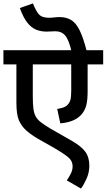

<svg xmlns="http://www.w3.org/2000/svg" viewBox="-20 -916 624 1124"><path d="M584 -539H493V-381Q493 -330 485 -299.5Q477 -269 458 -247Q419 -201 333 -194L315 -278Q337 -282 351.5 -287Q366 -292 375 -302Q387 -314 392 -330.5Q397 -347 397 -386V-539H172V-352Q172 -308 175.5 -280.5Q179 -253 189 -234.5Q199 -216 219 -200.5Q239 -185 272 -165L391 -97Q454 -62 478.5 -29Q503 4 503 54Q503 94 486.5 130.5Q470 167 454 188L371 140Q383 123 394 101.5Q405 80 405 59Q405 40 397 25.5Q389 11 366 -6Q343 -23 297 -50L200 -105Q161 -128 133.5 -152.5Q106 -177 91 -211Q83 -230 79.5 -255.5Q76 -281 76 -318V-539H0V-622H584ZM399 -615Q382 -685 361 -709Q340 -733 305 -733Q291 -733 278.5 -732Q266 -731 253 -731Q219 -731 191 -742.5Q163 -754 139.5 -784Q116 -814 96 -869L173 -896Q189 -854 207 -833Q225 -812 266 -812Q281 -812 296.5 -814Q312 -816 330 -816Q367 -816 395.5 -799.5Q424 -783 446 -739Q468 -695 488 -615Z"/></svg>

Font: Noto Sans Medium
Style: Regular
Weight: 500
Designer: Monotype Design Team
Foundry: Monotype Imaging Inc.
Version: Version 2.007